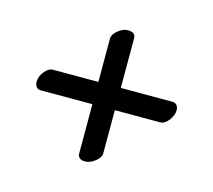

<svg xmlns="http://www.w3.org/2000/svg" viewBox="-72 -549 682 614"><g transform="rotate(15 268.5 -242.5)"><path d="M41 -229Q41 -246.1 54.2 -262.5Q67.4 -278.8 81.1 -278.8H231.9V-422.9Q231.9 -436 248.3 -449.5Q264.6 -462.9 280.8 -462.9Q306.2 -462.9 306.2 -442.9V-278.8H477.1Q486.3 -278.8 491.7 -272.7Q497.1 -266.6 497.1 -255.9Q497.1 -238.8 483.9 -221.9Q470.7 -205.1 457 -205.1H306.2V-62Q306.2 -48.3 289.3 -35.2Q272.5 -22 255.9 -22Q244.6 -22 238.3 -27.3Q231.9 -32.7 231.9 -42V-205.1H61Q51.8 -205.1 46.4 -211.4Q41 -217.8 41 -229Z"/></g></svg>

Font: Common Serif
Style: Bold
Weight: 700
Designer: Philipp H. Poll, Khaled Hosny
Foundry: Stefan Peev, Context Ltd.
Version: Version 1.026